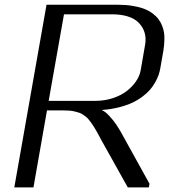

<svg xmlns="http://www.w3.org/2000/svg" viewBox="-20 -812 748 832"><path d="M533.7 0 418.5 -206.1Q415.5 -211.9 409.7 -222.7Q401.9 -237.3 397.9 -244.1Q394 -251 387 -262.5Q379.9 -273.9 375.7 -279.3Q371.6 -284.7 364.7 -293.5Q357.9 -302.2 352.3 -306.2Q346.7 -310.1 338.6 -315.7Q330.6 -321.3 322.5 -323.7Q314.5 -326.2 304.2 -328.9Q293.9 -331.5 282.2 -332.5Q270.5 -333.5 256.8 -333.5H183.6L125 0H42L181.6 -791.5H488.8Q524.9 -791.5 554.4 -786.6Q584 -781.7 604.7 -773.7Q625.5 -765.6 641.4 -753.7Q657.2 -741.7 666.7 -729Q676.3 -716.3 682.4 -700.7Q688.5 -685.1 690.7 -671.1Q692.9 -657.2 692.4 -641.6Q692.4 -618.7 687.5 -589.4L674.3 -514.6Q671.9 -500.5 667 -486.6Q662.1 -472.7 652.8 -455.8Q643.6 -439 630.6 -423.8Q617.7 -408.7 597.7 -393.6Q577.6 -378.4 553.2 -366.9Q528.8 -355.5 495.1 -346.9Q461.4 -338.4 421.9 -335.4V-334.5Q436.5 -328.6 454.3 -309.1Q472.2 -289.6 483.4 -272.7Q494.6 -255.9 503.9 -239.7L627.9 -15.6L625 0ZM257.3 -750 190.9 -375H394Q433.6 -375 469 -386.7Q504.4 -398.4 528.8 -417.2Q553.2 -436 569.1 -459.2Q585 -482.4 589.4 -506.3L608.9 -618.7Q610.8 -629.4 610.8 -640.1Q610.8 -662.1 602.8 -681.2Q594.7 -700.2 578.4 -716.1Q562 -731.9 533 -741Q503.9 -750 465.8 -750Z"/></svg>

Font: Resagnicto
Style: Italic
Weight: 500
Italic angle: -10°
Version: Version 0.999